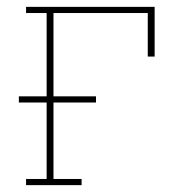

<svg xmlns="http://www.w3.org/2000/svg" viewBox="-20 -540 540 560"><path d="M56 0V-18H116V-241H35V-259H116V-502H56V-520H431V-375H411V-502H136V-259H260V-241H136V-18H218V0Z"/></svg>

Font: Iosevka Curly Slab Thin
Style: Regular
Weight: 100
Monospace: yes
Designer: Belleve Invis
Foundry: Belleve Invis
Version: Version 22.1.2; ttfautohint (v1.8.4)